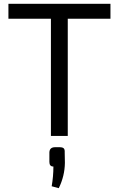

<svg xmlns="http://www.w3.org/2000/svg" viewBox="-20 -710 621 1003"><path d="M557 -612H334V0H246V-612H24V-690H557ZM268 59H291Q307 59 313 65Q319 71 318 86L319 141Q318 210 287 273L250 263Q259 211 259 160Q238 160 238 136V86Q239 59 268 59Z"/></svg>

Font: Exo 2
Style: Regular
Weight: 400
Designer: Natanael Gama
Version: Version 1.001;PS 001.001;hotconv 1.0.70;makeotf.lib2.5.58329